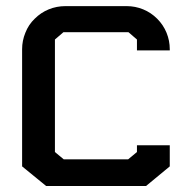

<svg xmlns="http://www.w3.org/2000/svg" viewBox="-20 -620 640 640"><path d="M436.5 -135.7Q473.6 -135.7 545.9 -135.7Q545.9 -112.3 545.9 -65.4Q519.5 -43 466.8 0Q355.5 0 133.8 0Q107.4 -21.5 53.7 -65.4Q53.7 -195.3 53.7 -456.1Q53.7 -484.4 64.5 -510.7Q75.2 -538.1 95.7 -557.6Q116.2 -578.1 142.6 -588.9Q168.9 -599.6 198.2 -599.6Q265.6 -599.6 402.3 -599.6Q430.7 -599.6 457 -588.9Q483.4 -578.1 503.9 -557.6Q524.4 -537.1 535.2 -510.7Q545.9 -484.4 545.9 -456.1Q545.9 -455.1 545.9 -452.1Q509.8 -452.1 436.5 -452.1Q436.5 -463.9 436.5 -488.3Q426.8 -497.1 408.2 -512.7Q408.2 -512.7 407.2 -512.7Q335.9 -512.7 192.4 -512.7Q192.4 -512.7 191.4 -512.7Q182.6 -504.9 163.1 -488.3Q163.1 -363.3 163.1 -113.3Q172.9 -105.5 192.4 -88.9Q263.7 -88.9 407.2 -88.9Q417 -97.7 436.5 -113.3Q436.5 -119.1 436.5 -124Q436.5 -129.9 436.5 -135.7Z"/></svg>

Font: Bestnet font
Style: Regular
Weight: 400
Version: Version 1.0